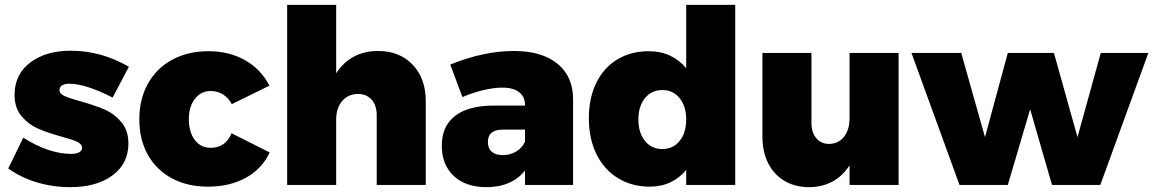

<svg xmlns="http://www.w3.org/2000/svg" viewBox="-20 -762 4751 791"><path d="M266 -417Q247 -417 236 -410.5Q225 -404 225 -391Q225 -376 245.5 -366.5Q266 -357 311 -345Q371 -328 410.5 -311Q450 -294 479.5 -259.5Q509 -225 509 -171Q509 -88 443.5 -39.5Q378 9 270 9Q198 9 132.5 -10.5Q67 -30 14 -68L76 -195Q127 -162 177.5 -145Q228 -128 273 -128Q294 -128 306 -134.5Q318 -141 318 -153Q318 -168 298.5 -177.5Q279 -187 234 -199Q176 -215 137 -232Q98 -249 69 -283Q40 -317 40 -371Q40 -455 104 -504Q168 -553 272 -553Q397 -553 511 -487L444 -360Q333 -417 266 -417Z M848 -387Q808 -387 783 -355Q758 -323 758 -271Q758 -218 782.5 -185.5Q807 -153 848 -153Q909 -153 934 -213L1091 -134Q1060 -67 993.5 -30Q927 7 837 7Q752 7 688 -27.5Q624 -62 589 -124.5Q554 -187 554 -270Q554 -354 589.5 -417.5Q625 -481 689.5 -516Q754 -551 839 -551Q924 -551 989.5 -514Q1055 -477 1090 -409L935 -333Q921 -359 898.5 -373Q876 -387 848 -387Z M1734 -345V0H1532V-287Q1532 -328 1511 -351.5Q1490 -375 1454 -375Q1413 -374 1389 -345Q1365 -316 1365 -269V0H1163V-742H1365V-460Q1394 -505 1437.5 -528.5Q1481 -552 1538 -552Q1626 -552 1680 -495.5Q1734 -439 1734 -345Z M2341 -353V0H2143V-60Q2118 -27 2077.5 -9Q2037 9 1984 9Q1898 9 1849 -37.5Q1800 -84 1800 -162Q1800 -241 1853.5 -283.5Q1907 -326 2010 -327H2143V-329Q2143 -363 2119 -382Q2095 -401 2049 -401Q2016 -401 1972.5 -391Q1929 -381 1885 -362L1835 -496Q1973 -552 2097 -552Q2212 -552 2276.5 -499.5Q2341 -447 2341 -353ZM2143 -179V-228H2051Q1990 -228 1990 -177Q1990 -151 2006 -137Q2022 -123 2051 -123Q2082 -123 2107 -138Q2132 -153 2143 -179Z M3009 -742V0H2807V-62Q2780 -29 2742 -11Q2704 7 2658 7Q2583 7 2526 -28Q2469 -63 2437.5 -126.5Q2406 -190 2406 -275Q2406 -358 2436.5 -420.5Q2467 -483 2523 -517Q2579 -551 2653 -551Q2701 -551 2740 -533Q2779 -515 2807 -481V-742ZM2807 -270Q2807 -324 2780 -357.5Q2753 -391 2709 -391Q2664 -391 2637 -357.5Q2610 -324 2610 -270Q2610 -215 2637 -181.5Q2664 -148 2709 -148Q2753 -148 2780 -181.5Q2807 -215 2807 -270Z M3682 -544V0H3480V-81Q3452 -37 3409.5 -14Q3367 9 3313 9Q3256 9 3212.5 -16.5Q3169 -42 3145 -89Q3121 -136 3121 -199V-544H3323V-256Q3323 -216 3343 -192.5Q3363 -169 3396 -169Q3435 -170 3457.5 -199Q3480 -228 3480 -275V-544Z M3735 -544H3940L4038 -197L4132 -544H4322L4419 -197L4515 -544H4711L4513 0H4314L4224 -312L4132 0H3933Z"/></svg>

Font: #9Slide03 Montserrat ExtraBold
Style: Regular
Weight: 800
Designer: Julieta Ulanovsky
Foundry: Julieta Ulanovsky
Version: Version 6.001